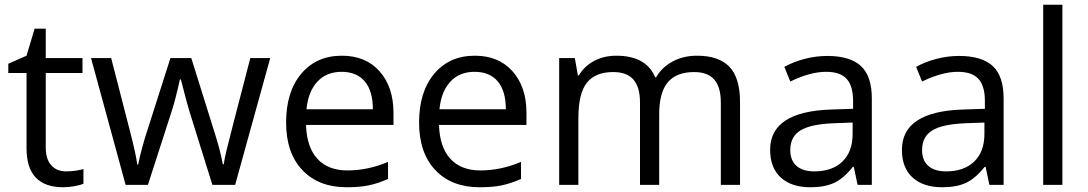

<svg xmlns="http://www.w3.org/2000/svg" viewBox="-20 -780 4588 810"><path d="M259 -57Q280 -57 300 -60Q320 -63 332 -67V-5Q319 1 293.5 5.5Q268 10 247 10Q92 10 92 -154V-472H15V-511L92 -545L126 -659H173V-535H328V-472H173V-157Q173 -109 196 -83Q219 -57 259 -57Z M876 0 778 -314Q769 -343 743 -445H739Q720 -359 705 -313L604 0H510L364 -535H449Q501 -333 528 -228Q555 -123 559 -86H563Q568 -114 580 -158Q592 -202 601 -228L699 -535H787L883 -228Q910 -144 920 -87H924Q926 -104 934.5 -141Q943 -178 1036 -535H1120L972 0Z M1443 10Q1324 10 1255.5 -62.5Q1187 -135 1187 -263Q1187 -393 1251 -469Q1315 -545 1422 -545Q1523 -545 1581.5 -479Q1640 -413 1640 -304V-253H1271Q1274 -159 1319 -110Q1364 -61 1446 -61Q1532 -61 1617 -97V-25Q1574 -6 1535.5 2Q1497 10 1443 10ZM1421 -477Q1357 -477 1318.5 -435Q1280 -393 1273 -319H1553Q1553 -396 1519 -436.5Q1485 -477 1421 -477Z M2004 10Q1885 10 1816.5 -62.5Q1748 -135 1748 -263Q1748 -393 1812 -469Q1876 -545 1983 -545Q2084 -545 2142.5 -479Q2201 -413 2201 -304V-253H1832Q1835 -159 1880 -110Q1925 -61 2007 -61Q2093 -61 2178 -97V-25Q2135 -6 2096.5 2Q2058 10 2004 10ZM1982 -477Q1918 -477 1879.5 -435Q1841 -393 1834 -319H2114Q2114 -396 2080 -436.5Q2046 -477 1982 -477Z M3021 0V-348Q3021 -412 2993.5 -444Q2966 -476 2909 -476Q2833 -476 2797 -432.5Q2761 -389 2761 -299V0H2680V-348Q2680 -412 2652.5 -444Q2625 -476 2567 -476Q2491 -476 2455.5 -430.5Q2420 -385 2420 -281V0H2339V-535H2405L2418 -462H2422Q2445 -501 2486.5 -523Q2528 -545 2580 -545Q2706 -545 2744 -454H2748Q2772 -496 2817.5 -520.5Q2863 -545 2921 -545Q3012 -545 3057 -498.5Q3102 -452 3102 -349V0Z M3598 0 3582 -76H3578Q3538 -26 3498 -8Q3458 10 3399 10Q3319 10 3274 -31Q3229 -72 3229 -148Q3229 -310 3488 -318L3579 -321V-354Q3579 -417 3552 -447Q3525 -477 3465 -477Q3398 -477 3314 -436L3289 -498Q3329 -520 3376 -532Q3423 -544 3470 -544Q3566 -544 3612 -501.5Q3658 -459 3658 -365V0ZM3415 -57Q3491 -57 3534 -98.5Q3577 -140 3577 -215V-263L3496 -260Q3399 -256 3356.5 -229.5Q3314 -203 3314 -147Q3314 -103 3340.5 -80Q3367 -57 3415 -57Z M4154 0 4138 -76H4134Q4094 -26 4054 -8Q4014 10 3955 10Q3875 10 3830 -31Q3785 -72 3785 -148Q3785 -310 4044 -318L4135 -321V-354Q4135 -417 4108 -447Q4081 -477 4021 -477Q3954 -477 3870 -436L3845 -498Q3885 -520 3932 -532Q3979 -544 4026 -544Q4122 -544 4168 -501.5Q4214 -459 4214 -365V0ZM3971 -57Q4047 -57 4090 -98.5Q4133 -140 4133 -215V-263L4052 -260Q3955 -256 3912.5 -229.5Q3870 -203 3870 -147Q3870 -103 3896.5 -80Q3923 -57 3971 -57Z M4462 0H4381V-760H4462Z"/></svg>

Font: Stephens Clock
Style: Regular
Weight: 400
Designer: Peter Wiegel (catfonts.de) with slight modifications by DT1.org
Version: Version 0.9.1